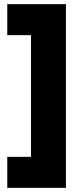

<svg xmlns="http://www.w3.org/2000/svg" viewBox="-20 -807 362 923"><path d="M15 -53H129V-638H15V-787H297V96H15Z"/></svg>

Font: Readiness
Style: Bold
Weight: 700
Designer: Katatrad Team
Foundry: CadsonDemak
Version: Version 1.00;January 16, 2020;FontCreator 12.0.0.2550 64-bit